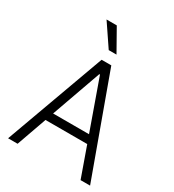

<svg xmlns="http://www.w3.org/2000/svg" viewBox="-224 -1091 1105 1217"><g transform="rotate(30 328.0 -482.0)"><path d="M358 -802.9 267 -964.1H192.1L301.1 -802.9ZM558.6 0H628.2L363.6 -727.3H292.6L28.1 0H97.7L175.4 -219.1H480.8ZM196.7 -278.8 325.6 -641H330.6L459.5 -278.8Z"/></g></svg>

Font: TID UI Light
Style: Regular
Weight: 300
Designer: The TID Project Authors
Foundry: Bakken & Bæck
Version: Version 1.001;hotconv 1.0.109;makeotfexe 2.5.65596